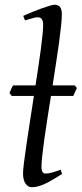

<svg xmlns="http://www.w3.org/2000/svg" viewBox="-20 -762 341 802"><path d="M286.1 -361.3H192.9Q185.1 -313 178 -266.8Q170.9 -220.7 165.3 -181.4Q159.7 -142.1 156.5 -112.1Q153.3 -82 153.3 -65.9Q153.3 -49.3 158 -43.2Q162.6 -37.1 170.4 -37.1Q181.6 -37.1 196.5 -41Q211.4 -44.9 233.4 -53.2L239.3 -35.2Q215.3 -20 197 -9.5Q178.7 1 163.8 7.6Q148.9 14.2 136.2 17.1Q123.5 20 111.3 20Q97.7 20 86.9 5.4Q76.2 -9.3 76.2 -38.1Q76.2 -50.8 80.1 -82.8Q84 -114.7 90.6 -158.7Q97.2 -202.6 105.2 -255.1Q113.3 -307.6 121.6 -361.3H28.8L19.5 -373.5Q22.5 -380.9 26.4 -389.6Q30.3 -398.4 34.7 -405.3H128.4Q134.8 -446.8 140.6 -486.1Q146.5 -525.4 150.9 -558.6Q155.3 -591.8 157.7 -617.4Q160.2 -643.1 160.2 -657.2Q160.2 -668.5 158 -675Q155.8 -681.6 152.3 -684.8Q148.9 -688 144.3 -689Q139.6 -689.9 135.3 -689.9Q131.3 -689.9 122.8 -687.7Q114.3 -685.5 106 -683.1Q96.2 -680.2 84.5 -676.8L77.1 -695.8Q97.7 -705.1 118.4 -713.4Q139.2 -721.7 157 -728Q174.8 -734.4 188.5 -738.3Q202.1 -742.2 208.5 -742.2Q222.2 -742.2 230.2 -733.4Q238.3 -724.6 238.3 -702.1Q238.3 -684.6 235.1 -653.6Q231.9 -622.6 226.6 -583.3Q221.2 -543.9 214.1 -498.3Q207 -452.6 199.7 -405.3H292L301.3 -394.5Z"/></svg>

Font: Gentium Plus Phon
Style: Italic
Weight: 400
Italic angle: -8°
Designer: J. Victor Gaultney, Annie Olsen, Iska Routamaa, Becca Hirsbrunner
Foundry: SIL International
Version: Version 5.000